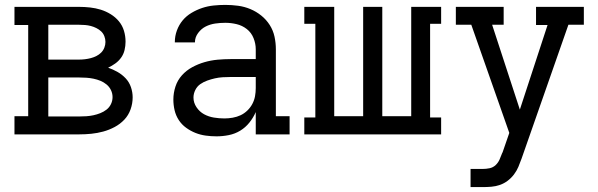

<svg xmlns="http://www.w3.org/2000/svg" viewBox="-20 -548 2440 783"><path d="M39 0V-74H95V-446H39V-520H303Q325 -520 347.5 -517.5Q370 -515 391 -508.5Q412 -502 431.5 -490Q451 -478 465 -461Q479 -444 485.5 -422.5Q492 -401 492 -378Q492 -361 488 -344Q484 -327 474 -313Q464 -299 450 -289Q436 -279 421 -272Q441 -265 459.5 -254.5Q478 -244 492.5 -228.5Q507 -213 514 -192.5Q521 -172 521 -151Q521 -126 512.5 -102Q504 -78 487 -60Q470 -42 447.5 -30Q425 -18 401 -11.5Q377 -5 352.5 -2.5Q328 0 303 0ZM177 -305H303Q315 -305 327 -306.5Q339 -308 350.5 -311Q362 -314 373 -319.5Q384 -325 392.5 -333.5Q401 -342 405.5 -353.5Q410 -365 410 -377Q410 -389 405.5 -400.5Q401 -412 392.5 -420Q384 -428 373 -433.5Q362 -439 350.5 -442Q339 -445 327 -446Q315 -447 303 -447H177ZM177 -73H303Q318 -73 332.5 -74Q347 -75 361 -78Q375 -81 389 -86.5Q403 -92 414.5 -101Q426 -110 432.5 -123.5Q439 -137 439 -152Q439 -167 432.5 -180.5Q426 -194 414.5 -203.5Q403 -213 389.5 -218.5Q376 -224 361.5 -227Q347 -230 332.5 -231Q318 -232 303 -232H177Z M863 8Q841 8 819 5Q797 2 777 -6Q757 -14 739 -27Q721 -40 709 -58.5Q697 -77 692 -98.5Q687 -120 687 -142Q687 -169 695.5 -195Q704 -221 722 -241Q740 -261 764 -274Q788 -287 814 -294.5Q840 -302 867 -304.5Q894 -307 920 -307H1023V-347Q1023 -370 1014 -392.5Q1005 -415 986.5 -429.5Q968 -444 945 -449.5Q922 -455 899 -455Q878 -455 857.5 -452Q837 -449 819 -440Q801 -431 788 -413.5Q775 -396 775 -376V-375H693V-377Q693 -401 701.5 -424Q710 -447 725 -465Q740 -483 761 -495.5Q782 -508 804.5 -515.5Q827 -523 851 -525.5Q875 -528 899 -528Q925 -528 951 -524.5Q977 -521 1001 -511Q1025 -501 1045.5 -484.5Q1066 -468 1080 -446Q1094 -424 1099.5 -398.5Q1105 -373 1105 -347V-74H1161V0H1023V-91Q1013 -68 997 -48Q981 -28 959.5 -15Q938 -2 913 3Q888 8 863 8ZM895 -65Q912 -65 929 -68Q946 -71 961 -78Q976 -85 988.5 -97Q1001 -109 1009 -124Q1017 -139 1020 -155.5Q1023 -172 1023 -189V-234H921Q904 -234 888 -233Q872 -232 856.5 -228.5Q841 -225 825.5 -219.5Q810 -214 797 -205Q784 -196 776.5 -181Q769 -166 769 -150Q769 -129 781.5 -110.5Q794 -92 812.5 -82Q831 -72 852.5 -68.5Q874 -65 895 -65Z M1221 0V-69H1266V-451H1221V-520H1343V-74H1461V-520H1539V-74H1657V-520H1779V-451H1734V-69H1779V0Z M1899 215V141H1948Q1963 141 1977 138Q1991 135 2001.5 125Q2012 115 2017.5 102Q2023 89 2028 76V75H2029L2057 -6L1902 -447H1839V-520H2034V-447H1987L2100 -101L2213 -446H2166V-520H2361V-447H2298L2107 99Q2101 116 2094 132.5Q2087 149 2076 163.5Q2065 178 2050.5 189Q2036 200 2019 206Q2002 212 1984 213.5Q1966 215 1948 215Z"/></svg>

Font: Iosevka HT Extended
Style: Regular
Weight: 400
Width: 7
Monospace: yes
Designer: Belleve Invis
Foundry: Belleve Invis
Version: Version 32.3.0; ttfautohint (v1.8.4)